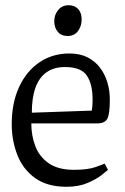

<svg xmlns="http://www.w3.org/2000/svg" viewBox="-20 -708 481 736"><path d="M235 8Q161 8 114.5 -25.5Q68 -59 46.5 -114Q25 -169 25 -232Q25 -313 53 -374Q81 -435 131 -469Q181 -503 246 -503Q286 -503 315 -488.5Q344 -474 363 -449Q382 -424 391.5 -392.5Q401 -361 401 -326Q401 -271 391.5 -253Q382 -235 353 -235H100Q100 -188 115.5 -147.5Q131 -107 167 -82Q203 -57 264 -57Q317 -57 347.5 -68Q378 -79 381 -81L394 -57Q391 -54 371 -38Q351 -22 316.5 -7Q282 8 235 8ZM102 -276 332 -284Q335 -302 335 -326Q335 -385 313 -418Q291 -451 229 -451Q187 -451 158.5 -431Q130 -411 116 -372Q102 -333 102 -276ZM239 -570Q215 -570 201.5 -586Q188 -602 188 -627Q188 -651 203 -669.5Q218 -688 243 -688Q266 -688 279.5 -673.5Q293 -659 293 -633Q293 -608 279 -589Q265 -570 239 -570Z"/></svg>

Font: Faustina Light
Style: Regular
Weight: 300
Designer: Alfonso Garcia
Foundry: http://www.omnibus-type.com
Version: Version 1.200